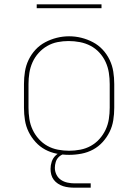

<svg xmlns="http://www.w3.org/2000/svg" viewBox="-20 -709 640 889"><path d="M300 8Q271 8 242.5 2.5Q214 -3 189 -16.5Q164 -30 144.5 -51.5Q125 -73 112.5 -98.5Q100 -124 95.5 -152.5Q91 -181 91 -210V-320Q91 -349 95.5 -377.5Q100 -406 112.5 -432Q125 -458 144.5 -479Q164 -500 189.5 -513.5Q215 -527 243 -534Q271 -541 300 -541Q329 -541 357 -534Q385 -527 410.5 -513.5Q436 -500 455.5 -479Q475 -458 487.5 -432Q500 -406 504.5 -377.5Q509 -349 509 -320V-210Q509 -181 504.5 -152.5Q500 -124 487.5 -98.5Q475 -73 455.5 -51.5Q436 -30 411 -16.5Q386 -3 357.5 2.5Q329 8 300 8ZM300 -11Q326 -11 352 -16Q378 -21 400.5 -33.5Q423 -46 440.5 -65.5Q458 -85 469 -108.5Q480 -132 484 -158Q488 -184 488 -210V-320Q488 -346 484 -372Q480 -398 469 -422Q458 -446 440 -465.5Q422 -485 399 -497Q376 -509 350 -514Q324 -519 297 -519Q272 -519 246.5 -514Q221 -509 198.5 -496Q176 -483 158.5 -463.5Q141 -444 130.5 -420.5Q120 -397 116 -371.5Q112 -346 112 -320V-210Q112 -184 116 -158Q120 -132 131 -108.5Q142 -85 159.5 -65.5Q177 -46 199.5 -33.5Q222 -21 248 -16Q274 -11 300 -11ZM325 160Q312 160 298.5 158.5Q285 157 272.5 153Q260 149 248.5 141.5Q237 134 229 123.5Q221 113 217.5 100Q214 87 214 73Q214 56 219.5 39.5Q225 23 237.5 11Q250 -1 266.5 -6Q283 -11 300 -11V0Q287 0 274 4.5Q261 9 251.5 18.5Q242 28 238 41.5Q234 55 234 68Q234 85 241.5 100Q249 115 262.5 124Q276 133 292.5 136.5Q309 140 325 140H400V160ZM150 -671V-689H450V-671Z"/></svg>

Font: Iosevka Curly Thin Extended
Style: Regular
Weight: 100
Width: 7
Monospace: yes
Designer: Belleve Invis
Foundry: Belleve Invis
Version: Version 11.1.0; ttfautohint (v1.8.3)